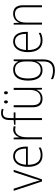

<svg xmlns="http://www.w3.org/2000/svg" viewBox="1252 -2057 1046 3590"><g transform="rotate(-90 1775.0 -262.0)"><path d="M177 0H217L394 -529H354L232 -157C218 -115 208 -80 199 -45H196C187 -82 177 -117 163 -159L42 -529H2Z M651 -539C517 -539 450 -421 450 -262C450 -99 518 10 666 10C723 10 766 -1 810 -23V-61C758 -34 721 -25 667 -25C550 -25 488 -110 489 -265H829V-297C829 -431 776 -539 651 -539ZM651 -505C748 -505 792 -418 791 -299H490C499 -435 559 -505 651 -505Z M1146 -538C1070 -538 1024 -483 1004 -424H1002L997 -529H965V0H1004V-288C1003 -406 1052 -501 1145 -501C1167 -501 1186 -498 1204 -492L1211 -528C1192 -535 1169 -538 1146 -538Z M1469 -496V-529H1363V-595C1363 -692 1389 -731 1458 -731C1480 -731 1505 -727 1526 -718L1535 -752C1513 -759 1489 -765 1458 -765C1363 -765 1325 -709 1325 -597V-530L1236 -521V-496H1325V0H1363V-496Z M1636 -673C1636 -653 1645 -638 1664 -638C1684 -638 1693 -652 1693 -673C1693 -694 1684 -709 1664 -709C1645 -709 1636 -693 1636 -673ZM1807 -674C1807 -653 1816 -638 1835 -638C1855 -638 1864 -652 1864 -674C1864 -694 1855 -709 1835 -709C1816 -709 1807 -694 1807 -674ZM1927 -529H1889V-232C1889 -91 1828 -25 1727 -25C1646 -25 1603 -73 1603 -182V-529H1564V-176C1564 -53 1617 10 1723 10C1818 10 1867 -44 1889 -103H1892L1896 0H1927Z M2266 -539C2131 -539 2063 -434 2063 -260C2063 -81 2135 10 2256 10C2340 10 2397 -33 2421 -106H2424C2421 -71 2421 -44 2421 -12V27C2421 142 2370 206 2251 206C2187 206 2134 190 2090 167V206C2133 227 2184 241 2251 241C2399 241 2459 160 2459 24V-529H2428L2422 -444H2419C2394 -499 2349 -539 2266 -539ZM2268 -505C2382 -505 2421 -420 2421 -299V-239C2421 -130 2385 -24 2260 -24C2158 -24 2103 -104 2103 -260C2103 -412 2154 -505 2268 -505Z M2796 -539C2662 -539 2595 -421 2595 -262C2595 -99 2663 10 2811 10C2868 10 2911 -1 2955 -23V-61C2903 -34 2866 -25 2812 -25C2695 -25 2633 -110 2634 -265H2974V-297C2974 -431 2921 -539 2796 -539ZM2796 -505C2893 -505 2937 -418 2936 -299H2635C2644 -435 2704 -505 2796 -505Z M3313 -539C3221 -539 3170 -485 3148 -426H3145L3140 -529H3110V0H3148V-300C3148 -438 3212 -505 3310 -505C3389 -505 3434 -458 3434 -351V0H3472V-356C3472 -482 3415 -539 3313 -539Z"/></g></svg>

Font: Noto Sans Thai SemCond ExtLt
Style: Regular
Weight: 200
Width: 4
Designer: Monotype Design Team
Foundry: Monotype Imaging Inc.
Version: Version 2.002